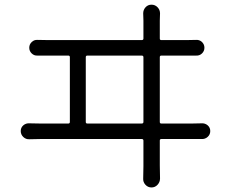

<svg xmlns="http://www.w3.org/2000/svg" viewBox="-20 -785 1005 836"><path d="M353.5 -253.9Q353.5 -247.1 360.4 -247.1H596.7Q604.5 -247.1 604.5 -253.9V-536.1Q604.5 -543 596.7 -543H360.4Q353.5 -543 353.5 -536.1ZM675.8 -253.9Q675.8 -247.1 682.6 -247.1H814.5Q835.9 -247.1 857.4 -248Q873 -249 884.3 -239.3Q895.5 -229.5 895.5 -214.4Q895.5 -199.2 884.3 -189Q873 -178.7 857.4 -179.7Q840.8 -179.7 814.5 -179.7H682.6Q675.8 -179.7 675.8 -172.9V-64.5Q675.8 -36.1 676.8 -7.8Q676.8 7.8 666 19.5Q655.3 31.2 639.6 31.2Q624 31.2 613.3 19.5Q602.5 7.8 603.5 -7.8Q604.5 -36.1 604.5 -61.5V-172.9Q604.5 -179.7 596.7 -179.7H157.2Q131.8 -179.7 108.4 -178.7Q92.8 -177.7 81.5 -188.5Q70.3 -199.2 70.3 -214.4Q70.3 -229.5 81.5 -239.3Q92.8 -249 108.4 -248Q129.9 -247.1 157.2 -247.1H277.3Q284.2 -247.1 284.2 -253.9V-536.1Q284.2 -543 277.3 -543H193.4Q161.1 -543 143.6 -543Q128.9 -542 118.2 -552.2Q107.4 -562.5 107.4 -577.1Q107.4 -591.8 118.2 -602.1Q128.9 -612.3 143.6 -611.3Q168 -610.4 193.4 -610.4H596.7Q604.5 -610.4 604.5 -617.2V-695.3Q604.5 -712.9 603.5 -726.6Q603.5 -742.2 613.8 -753.4Q624 -764.6 639.6 -764.6Q655.3 -764.6 666 -753.4Q676.8 -742.2 676.8 -726.6Q675.8 -705.1 675.8 -695.3V-617.2Q675.8 -610.4 682.6 -610.4H789.1Q810.5 -610.4 834 -611.3Q848.6 -612.3 859.4 -602.1Q870.1 -591.8 870.1 -577.1Q870.1 -562.5 859.4 -552.2Q848.6 -542 834 -543Q817.4 -543 789.1 -543H682.6Q675.8 -543 675.8 -536.1Z"/></svg>

Font: Gen Jyuu Gothic P Normal
Style: Regular
Weight: 300
Designer: [Source Han Sans]
Ryoko NISHIZUKA  (kana & ideographs); Paul D. Hunt (Latin, Greek & Cyrillic); Wenlong ZHANG  (bopomofo
Version: Version 1.002.20150607